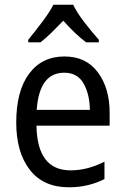

<svg xmlns="http://www.w3.org/2000/svg" viewBox="-20 -786 531 816"><path d="M207 -766Q190 -733 158.5 -691.5Q127 -650 100 -617V-606H152Q174 -623 198.5 -647Q223 -671 249 -698Q273 -671 297.5 -647.5Q322 -624 346 -606H400V-617Q373 -647 340 -689.5Q307 -732 291 -766ZM49 -265Q49 -139 106.5 -64.5Q164 10 273 10Q355 10 424 -25V-99Q352 -62 280 -62Q138 -62 135 -252H446V-307Q446 -411 396 -478.5Q346 -546 254 -546Q158 -546 103.5 -472.5Q49 -399 49 -265ZM362 -319H136Q147 -477 253 -477Q309 -477 335 -431.5Q361 -386 362 -319Z"/></svg>

Font: Noto Sans UI SemiCondensed
Style: Regular
Weight: 400
Width: 4
Designer: Monotype Design Team
Foundry: Monotype Imaging Inc.
Version: 1.001